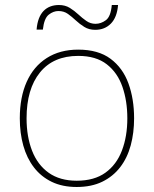

<svg xmlns="http://www.w3.org/2000/svg" viewBox="-20 -736 615 766"><path d="M515 -264Q515 -206 501.5 -156Q488 -106 459.5 -69Q431 -32 388 -11Q345 10 286 10Q229 10 186.5 -10.5Q144 -31 115.5 -68Q87 -105 73 -155Q59 -205 59 -264Q59 -348 86.5 -409.5Q114 -471 166.5 -504.5Q219 -538 292 -538Q372 -538 421 -501.5Q470 -465 492.5 -403Q515 -341 515 -264ZM86 -264Q86 -191 108 -134.5Q130 -78 174.5 -46.5Q219 -15 286 -15Q356 -15 400.5 -47Q445 -79 466.5 -135.5Q488 -192 488 -264Q488 -333 468.5 -389.5Q449 -446 406 -479.5Q363 -513 292 -513Q193 -513 139.5 -447Q86 -381 86 -264ZM126 -618Q128 -643 135 -661.5Q142 -680 153.5 -692Q165 -704 180.5 -710Q196 -716 215 -716Q240 -716 258.5 -704.5Q277 -693 292.5 -678.5Q308 -664 324.5 -652.5Q341 -641 361 -641Q383 -641 402.5 -655.5Q422 -670 426 -716H451Q447 -667 422.5 -642Q398 -617 360 -617Q335 -617 316.5 -628.5Q298 -640 282.5 -654.5Q267 -669 251 -680.5Q235 -692 213 -692Q193 -692 174.5 -677.5Q156 -663 151 -618Z"/></svg>

Font: Noto Sans Khmer Thin
Style: Regular
Weight: 250
Version: Version 2.003